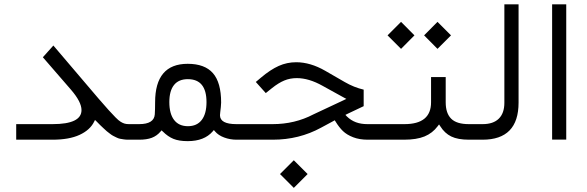

<svg xmlns="http://www.w3.org/2000/svg" viewBox="-20 -657 2760 903"><path d="M589.4 0H582.5Q571.8 0 562 -1.5Q552.2 -2.9 544.4 -4.4Q536.6 -5.9 527.1 -10.7Q517.6 -15.6 512 -18.3Q506.3 -21 496.6 -28.6Q486.8 -36.1 482.2 -39.8Q477.5 -43.5 466.6 -54Q455.6 -64.5 451.2 -68.6Q446.8 -72.8 434.1 -85.9L426.8 -92.8L422.4 -84Q403.3 -45.4 354.2 -22.7Q305.2 0 226.6 0H56.2V-73.2H227.1Q363.3 -73.2 363.3 -139.2Q363.3 -177.7 314 -234.9L181.6 -387.7L231 -442.9L443.4 -193.4Q473.6 -158.2 491 -139.2Q508.3 -120.1 523.2 -105Q538.1 -89.8 547.9 -84Q557.6 -78.1 565.9 -75.7Q574.2 -73.2 585.9 -73.2H589.4Q593.8 -73.2 596.4 -69.1Q599.1 -64.9 600.8 -57.4Q602.5 -49.8 602.5 -40V-34.7Q602.5 -18.6 599.1 -9.3Q595.7 0 589.4 0Z M1107.4 0H1092.8Q1062 0 1034.4 -10.3Q1006.8 -20.5 991.2 -39.1L985.8 -45.4L980.5 -39.1Q940.9 6.8 862.8 6.8Q821.8 6.8 795.7 -3.9Q769.5 -14.6 745.6 -38.6L739.7 -43.9L734.9 -38.1Q717.8 -18.1 694.1 -9Q670.4 0 635.3 0H585.9Q573.2 0 573.2 -34.7V-40Q573.2 -50.3 574.7 -57.6Q576.2 -64.9 579.1 -69.1Q582 -73.2 585.9 -73.2H634.3Q704.6 -73.2 708 -119.1Q709.5 -142.1 709.5 -175.8Q709.5 -356.9 862.8 -356.9Q942.9 -356.9 981.4 -313Q1020 -269 1020 -174.8Q1020 -166 1018.6 -153.3Q1017.1 -140.6 1015.9 -129.9Q1014.6 -119.1 1014.6 -115.2Q1014.6 -73.2 1091.8 -73.2H1107.4Q1113.3 -73.2 1116.7 -64.2Q1120.1 -55.2 1120.1 -40V-34.7Q1120.1 -19 1116.7 -9.5Q1113.3 0 1107.4 0ZM951.2 -176.8Q951.2 -284.7 863.3 -284.7Q820.3 -284.7 798.3 -257.1Q776.4 -229.5 776.4 -176.8Q776.4 -122.1 798.8 -92.8Q821.3 -63.5 863.8 -63.5Q906.2 -63.5 928.7 -92.8Q951.2 -122.1 951.2 -176.8Z M1296.9 161.6 1361.8 96.7 1426.8 161.6 1361.8 226.6ZM1766.6 0H1709.5Q1670.4 0 1640.9 -11.5Q1611.3 -22.9 1593 -40.5Q1574.7 -58.1 1558.1 -85.4L1554.2 -91.3L1548.3 -87.9L1490.2 -56.6Q1386.7 0 1263.2 0H1104Q1091.3 0 1091.3 -34.7V-40Q1091.3 -50.3 1092.8 -57.6Q1094.2 -64.9 1097.2 -69.1Q1100.1 -73.2 1104 -73.2H1262.2Q1366.7 -73.2 1454.1 -119.1L1595.7 -185.5L1608.9 -191.9L1596.2 -198.7L1497.1 -253.4Q1432.6 -289.6 1376 -289.6Q1343.8 -289.6 1316.9 -278.3Q1290 -267.1 1259.3 -242.7L1230 -219.2L1183.1 -271.5L1207.5 -292Q1252 -329.6 1290.8 -346.9Q1329.6 -364.3 1373 -364.3Q1439.5 -364.3 1509.3 -324.2L1601.6 -271Q1644.5 -246.1 1690.4 -235.4V-157.7L1614.3 -121.6L1613.3 -121.1L1604.5 -116.7L1611.3 -109.4Q1630.4 -90.8 1654.1 -82Q1677.7 -73.2 1708 -73.2H1766.6Q1772.9 -73.2 1776.1 -64.2Q1779.3 -55.2 1779.3 -40V-34.7Q1779.3 0 1766.6 0Z M1974.6 -490.7 2037.6 -554.2 2101.1 -490.7 2037.6 -427.2ZM1802.7 -490.7 1866.2 -554.2 1929.2 -490.7 1866.2 -427.2ZM2194.3 0H2185.1Q2133.3 0 2102.3 -15.1Q2071.3 -30.3 2050.8 -63L2044.9 -71.8L2038.6 -63.5Q2014.2 -30.8 1976.8 -15.4Q1939.5 0 1879.9 0H1762.7Q1750 0 1750 -34.7V-40Q1750 -50.3 1751.5 -57.6Q1752.9 -64.9 1755.9 -69.1Q1758.8 -73.2 1762.7 -73.2H1882.3Q2007.3 -73.2 2007.3 -175.8V-294.4H2076.2V-175.8Q2076.2 -124.5 2101.8 -98.9Q2127.4 -73.2 2184.6 -73.2H2194.8Q2200.7 -73.2 2204.1 -64.2Q2207.5 -55.2 2207.5 -40V-34.7Q2207.5 -19 2204.1 -9.5Q2200.7 0 2194.3 0Z M2190.9 -73.2H2250Q2299.8 -73.2 2325.9 -98.9Q2352.1 -124.5 2352.1 -173.8V-636.7H2418.9V-174.3Q2418.9 0 2249.5 0H2190.9Q2178.2 0 2178.2 -34.7V-40Q2178.2 -50.3 2179.7 -57.6Q2181.2 -64.9 2184.1 -69.1Q2187 -73.2 2190.9 -73.2Z M2576.7 -636.7H2643.1V-0.5H2576.7Z"/></svg>

Font: Shabnam Light WOL
Style: Light-WOL
Weight: 300
Foundry: DejaVu fonts team - Redesigned by Saber Rastikerdar - Based on Vazir font
Version: Version 5.0.0